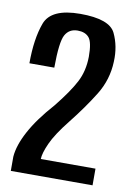

<svg xmlns="http://www.w3.org/2000/svg" viewBox="-79 -732 546 783"><g transform="rotate(10 193.5 -340.0)"><path d="M21.5 -59Q25 -106 56.8 -165.2Q88.5 -224.5 151 -294.5Q204.5 -361 229 -407.8Q253.5 -454.5 254 -514Q254 -574 238.2 -592.5Q222.5 -611 191 -611Q156 -611 139.8 -581.8Q123.5 -552.5 123 -445.5H20Q20 -546.5 44.5 -613.2Q69 -680 190 -680Q311 -680 336 -627.8Q361 -575.5 358 -512Q355.5 -437 316 -373Q276.5 -309 221 -239Q172 -177.5 153 -135.2Q134 -93 133.5 -69H360V0H21.5Z"/></g></svg>

Font: Anybody Narrow Medium
Style: Regular
Weight: 500
Width: 3
Designer: Tyler Finck
Foundry: Etcetera Type Company
Version: Version 1.000; ttfautohint (v1.8)